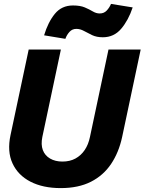

<svg xmlns="http://www.w3.org/2000/svg" viewBox="-20 -952 741 984"><path d="M291 12Q200 12 136 -21Q72 -54 44 -115Q16 -176 34 -260L127 -698H292L197 -250Q189 -211 199.5 -183Q210 -155 236.5 -139.5Q263 -124 300 -124Q338 -124 366.5 -139.5Q395 -155 414 -183Q433 -211 441 -250L536 -698H701L606 -250Q589 -171 549.5 -112Q510 -53 446 -20.5Q382 12 291 12ZM315 -753 206 -771Q226 -838 261 -881Q296 -924 354 -924Q391 -924 414.5 -914Q438 -904 455.5 -893.5Q473 -883 491 -883Q513 -883 527 -898Q541 -913 549 -932L660 -914Q638 -848 601 -804.5Q564 -761 507 -761Q475 -761 452 -772Q429 -783 410 -793.5Q391 -804 371 -804Q350 -804 336 -788.5Q322 -773 315 -753Z"/></svg>

Font: Azeret Mono Thin
Style: Bold Italic
Weight: 700
Italic angle: -12°
Version: Version 1.002